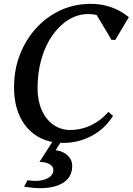

<svg xmlns="http://www.w3.org/2000/svg" viewBox="-20 -726 689 997"><path d="M308 16Q229 16 172 -19.5Q115 -55 84 -119.5Q53 -184 53 -273Q53 -364 83.5 -442.5Q114 -521 168.5 -580.5Q223 -640 295 -673Q367 -706 451 -706Q564 -706 649 -637L579 -519H559L482 -648Q463 -653 439 -653Q384 -653 336 -623.5Q288 -594 251.5 -541.5Q215 -489 195 -419Q175 -349 175 -268Q175 -204 196.5 -155Q218 -106 256.5 -78.5Q295 -51 345 -51Q401 -51 452.5 -75.5Q504 -100 543 -145L567 -124Q524 -57 456 -20.5Q388 16 308 16ZM105 243 123 210Q181 219 219 203.5Q257 188 257 156Q257 138 237.5 126.5Q218 115 185 115L267 -13H311L269 54Q308 59 331.5 81.5Q355 104 355 136Q355 205 287 234Q219 263 105 243Z"/></svg>

Font: Platypi
Style: Italic
Weight: 400
Italic angle: -13°
Designer: David Sargent
Foundry: Bolt Cutter Type
Version: Version 1.200; ttfautohint (v1.8.4.7-5d5b)